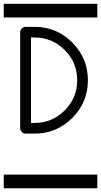

<svg xmlns="http://www.w3.org/2000/svg" viewBox="-20 -714 540 1026"><path d="M0 -620.8V-693.8H500V-620.8ZM0 219.2H500V292.2H0ZM449.7 -285.2Q449.7 -167.2 366.2 -83.6Q282.7 0 164.6 0H116.7Q105.5 0 96.7 -8.5Q87.9 -17.1 87.9 -28.6V-542.2Q87.9 -553.7 96.7 -562.1Q105.5 -570.6 116.7 -570.6H164.6Q282.7 -570.6 366.2 -486.8Q449.7 -403.1 449.7 -285.2ZM392.6 -285.2Q392.6 -379.9 325.7 -446.8Q258.8 -513.7 164.6 -513.7H145.5V-57.1H164.6Q258.8 -57.1 325.7 -124Q392.6 -190.9 392.6 -285.2Z"/></svg>

Font: EnergyBar
Style: Regular
Weight: 400
Italic angle: -10°
Version: 1.0 2000-03-28